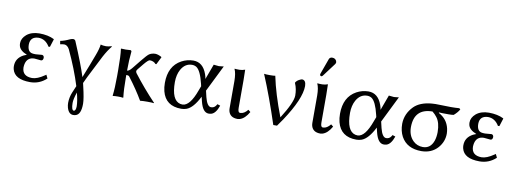

<svg xmlns="http://www.w3.org/2000/svg" viewBox="-68 -1093 4667 1737"><g transform="rotate(10 2265.0 -224.0)"><path d="M220.2 -398.9Q144.5 -396.5 143.1 -324.2Q143.1 -259.8 185.1 -250Q197.8 -247.1 216.8 -247.1Q217.3 -247.1 230.5 -248Q273.9 -252 277.8 -252Q296.4 -249 296.9 -227.1Q294.9 -202.1 276.9 -201.2Q272.9 -201.2 248 -204.1Q221.2 -207 215.8 -207Q150.9 -207 135.7 -143.6Q132.3 -127.9 131.8 -110.8Q133.8 -30.8 224.1 -29.8Q271 -29.8 336.4 -74.7Q341.3 -78.1 347.2 -82L362.8 -49.8Q298.3 9.8 212.9 9.8Q69.8 9.8 47.4 -79.6Q43.9 -93.8 43.9 -107.9Q43.9 -181.2 113.8 -217.3Q127.4 -224.1 142.1 -229Q77.1 -254.4 65.9 -296.9Q63 -309.1 63 -321.8Q63 -366.2 104.5 -401.9Q148.9 -438.5 221.2 -439Q301.8 -438.5 356 -411.1L357.9 -408.2L335 -335.9L321.8 -335Q284.2 -398.4 220.2 -398.9Z M647 28.8Q625 93.3 625 127.9Q625.5 194.8 647.9 195.8Q666.5 193.8 667 151.9Q666.5 104 647 28.8ZM585 134.8Q585.4 83 605 36.1L631.8 -26.9Q586.4 -174.8 506.8 -344.2Q487.8 -379.4 459 -379.9Q442.4 -379.4 421.9 -375L417 -404.8Q455.6 -412.1 503.4 -435.1Q519.5 -441.9 531.7 -441.9Q545.4 -440.9 551.8 -429.2Q640.6 -220.2 671.9 -117.2Q721.7 -241.7 755.9 -334Q779.3 -395.5 783.7 -436Q802.2 -429.7 833 -429.2Q854.5 -429.7 882.8 -438L887.7 -436Q852.1 -392.6 819.8 -332L715.8 -127Q700.2 -95.7 687 -65.9Q688 -61 690.4 -50.8Q692.9 -40.5 693.8 -36.1Q719.7 72.3 719.7 120.1Q719.7 218.3 670.9 231.9Q660.2 234.9 648.9 234.9Q607.4 234.9 590.8 177.7Q585 156.2 585 134.8Z M979.5 -234.9Q979.5 -367.7 970.7 -429.2L972.7 -432.1Q1015.6 -428.7 1059.6 -433.1Q1067.9 -428.7 1068.4 -422.9Q1059.6 -337.4 1059.6 -251V-245.1Q1078.1 -246.1 1101.6 -274.9Q1101.6 -274.9 1167 -356Q1212.4 -412.1 1229.5 -423.8Q1252.9 -439 1285.2 -439.5Q1309.6 -439 1341.3 -421.9L1344.7 -417.5L1310.5 -348.6H1302.2Q1282.7 -372.1 1246.6 -373Q1232.4 -373 1191.9 -323.7Q1189 -319.8 1186.5 -316.9L1151.4 -273.9Q1142.6 -262.2 1141.6 -255.9Q1142.6 -245.6 1147.5 -237.8Q1241.2 -115.2 1350.6 0L1348.6 2.9Q1333.5 0 1288.6 0Q1248.5 0 1222.7 2.9Q1168 -90.8 1091.8 -190.9L1090.8 -191.9L1090.3 -192.9L1089.4 -193.8L1088.9 -194.8L1087.9 -195.8L1087.4 -196.8L1086.4 -197.8L1085.4 -199.2Q1078.6 -205.1 1062 -205.1Q1060.5 -205.1 1059.6 -205.1V-180.2Q1059.6 -70.8 1068.4 0L1066.4 2.9Q1048.3 0 1019.5 0Q990.7 0 972.7 2.9L970.7 0Q979.5 -68.4 979.5 -180.2Z M1794.4 -190.9 1808.1 -132.8Q1828.6 -51.8 1864.3 -50.8Q1892.6 -50.8 1908.2 -73.2Q1912.6 -80.1 1917.5 -87.9L1944.3 -79.1Q1918.5 -4.9 1877.4 6.8Q1865.7 9.8 1853.5 9.8Q1798.8 9.8 1774.9 -88.9Q1774.4 -90.3 1774.4 -90.8L1765.1 -129.9Q1710.4 -21 1649.9 1.5Q1627 9.8 1601.6 9.8Q1457.5 9.8 1424.3 -119.6Q1415.5 -154.8 1415.5 -195.8Q1415.5 -350.1 1526.9 -411.1Q1577.6 -438.5 1635.3 -439Q1723.6 -439 1759.8 -336.4Q1768.1 -313 1770.5 -293.9L1822.3 -434.1Q1829.6 -434.1 1846.2 -431.6Q1862.8 -429.2 1870.1 -429.2Q1877.9 -429.2 1894 -431.6Q1908.7 -434.1 1914.6 -434.1ZM1744.1 -222.2 1739.3 -243.2Q1711.4 -359.9 1671.4 -387.2Q1652.8 -398.9 1630.4 -398.9Q1566.4 -398.9 1530.3 -334.5Q1503.9 -286.6 1503.4 -219.2Q1503.4 -52.2 1585.4 -32.2Q1596.2 -29.8 1606.4 -29.8Q1674.8 -31.7 1728.5 -181.2Z M2032.2 -321.8Q2031.7 -392.1 2014.2 -429.2L2016.1 -431.2Q2028.3 -429.2 2060.1 -429.2Q2085.4 -429.7 2110.4 -439Q2110.4 -438 2112.3 -342.8V-90.8Q2112.3 -51.3 2127 -46.9Q2131.3 -45.9 2135.3 -45.9Q2170.4 -46.9 2202.1 -86.9L2223.1 -69.8Q2186.5 -5.4 2140.1 8.8Q2129.9 11.7 2120.1 12.2Q2051.3 12.2 2035.6 -43.5Q2032.2 -56.6 2032.2 -70.8Z M2499 -69.8Q2595.7 -222.2 2597.2 -286.1Q2597.2 -347.7 2576.2 -395.5Q2574.2 -399.4 2574.2 -400.9Q2585.4 -424.3 2620.6 -438.5Q2629.9 -442.4 2635.7 -441.9Q2668.9 -439 2669.9 -387.2Q2669.9 -269 2526.4 -53.7Q2505.4 -22 2481.9 9.8H2447.8Q2367.7 -235.4 2285.2 -432.1Q2302.2 -429.2 2337.9 -429.2Q2375 -429.2 2388.2 -432.1Q2421.4 -270.5 2499 -69.8Z M2867.7 -683.1Q2894.5 -683.1 2906.2 -661.1Q2909.2 -654.3 2909.7 -647.9Q2909.2 -637.7 2903.3 -629.9L2811.5 -507.8Q2805.2 -500.5 2799.3 -500Q2786.6 -501.5 2785.6 -513.2Q2786.1 -517.6 2787.6 -522.9L2839.4 -666Q2847.2 -682.6 2867.7 -683.1ZM2792.5 -321.8Q2792 -392.1 2774.4 -429.2L2776.4 -431.2Q2788.6 -429.2 2820.3 -429.2Q2845.7 -429.7 2870.6 -439Q2870.6 -438 2872.6 -342.8V-90.8Q2872.6 -51.3 2887.2 -46.9Q2891.6 -45.9 2895.5 -45.9Q2930.7 -46.9 2962.4 -86.9L2983.4 -69.8Q2946.8 -5.4 2900.4 8.8Q2890.1 11.7 2880.4 12.2Q2811.5 12.2 2795.9 -43.5Q2792.5 -56.6 2792.5 -70.8Z M3403.3 -190.9 3417 -132.8Q3437.5 -51.8 3473.1 -50.8Q3501.5 -50.8 3517.1 -73.2Q3521.5 -80.1 3526.4 -87.9L3553.2 -79.1Q3527.3 -4.9 3486.3 6.8Q3474.6 9.8 3462.4 9.8Q3407.7 9.8 3383.8 -88.9Q3383.3 -90.3 3383.3 -90.8L3374 -129.9Q3319.3 -21 3258.8 1.5Q3235.8 9.8 3210.4 9.8Q3066.4 9.8 3033.2 -119.6Q3024.4 -154.8 3024.4 -195.8Q3024.4 -350.1 3135.7 -411.1Q3186.5 -438.5 3244.1 -439Q3332.5 -439 3368.7 -336.4Q3377 -313 3379.4 -293.9L3431.2 -434.1Q3438.5 -434.1 3455.1 -431.6Q3471.7 -429.2 3479 -429.2Q3486.8 -429.2 3502.9 -431.6Q3517.6 -434.1 3523.4 -434.1ZM3353 -222.2 3348.1 -243.2Q3320.3 -359.9 3280.3 -387.2Q3261.7 -398.9 3239.3 -398.9Q3175.3 -398.9 3139.2 -334.5Q3112.8 -286.6 3112.3 -219.2Q3112.3 -52.2 3194.3 -32.2Q3205.1 -29.8 3215.3 -29.8Q3283.7 -31.7 3337.4 -181.2Z M4039.1 -363.8Q4022.9 -360.8 3992.2 -360.8Q3923.3 -360.8 3905.3 -362.8L3903.3 -357.9Q3982.9 -316.9 4002 -231Q4006.8 -208.5 4007.3 -186Q4007.3 -111.8 3957 -54.2Q3900.4 9.3 3807.1 9.8Q3674.8 9.8 3621.1 -87.9Q3594.2 -138.2 3594.2 -204.1Q3595.7 -296.4 3664.1 -366.2Q3718.3 -420.4 3823.7 -430.2Q3842.3 -431.6 3860.4 -432.1Q3883.8 -432.1 3931.2 -430.7Q3978.5 -429.2 4002 -429.2Q4041 -429.2 4079.1 -432.1L4089.4 -422.9Q4073.7 -393.6 4039.1 -363.8ZM3814 -28.8Q3884.3 -28.8 3911.1 -104.5Q3922.9 -139.6 3923.3 -185.1Q3922.9 -272 3887.2 -317.9Q3869.6 -341.3 3845.2 -360.8Q3678.2 -359.4 3677.2 -188Q3677.2 -111.3 3724.1 -64.9Q3760.3 -29.3 3814 -28.8Z M4349.1 -398.9Q4273.4 -396.5 4272 -324.2Q4272 -259.8 4314 -250Q4326.7 -247.1 4345.7 -247.1Q4346.2 -247.1 4359.4 -248Q4402.8 -252 4406.7 -252Q4425.3 -249 4425.8 -227.1Q4423.8 -202.1 4405.8 -201.2Q4401.9 -201.2 4377 -204.1Q4350.1 -207 4344.7 -207Q4279.8 -207 4264.6 -143.6Q4261.2 -127.9 4260.7 -110.8Q4262.7 -30.8 4353 -29.8Q4399.9 -29.8 4465.3 -74.7Q4470.2 -78.1 4476.1 -82L4491.7 -49.8Q4427.2 9.8 4341.8 9.8Q4198.7 9.8 4176.3 -79.6Q4172.9 -93.8 4172.9 -107.9Q4172.9 -181.2 4242.7 -217.3Q4256.3 -224.1 4271 -229Q4206.1 -254.4 4194.8 -296.9Q4191.9 -309.1 4191.9 -321.8Q4191.9 -366.2 4233.4 -401.9Q4277.8 -438.5 4350.1 -439Q4430.7 -438.5 4484.9 -411.1L4486.8 -408.2L4463.9 -335.9L4450.7 -335Q4413.1 -398.4 4349.1 -398.9Z"/></g></svg>

Font: Linux Biolinum Capitals O
Style: Small Caps
Weight: 400
Designer: Philipp H. Poll
Foundry: Philipp H. Poll
Version: Version 1.0.4